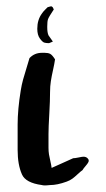

<svg xmlns="http://www.w3.org/2000/svg" viewBox="-20 -593 332 601"><path d="M148.4 -563.5Q132.8 -540 130.4 -533.2Q127.9 -526.4 127.9 -510.7V-506.8Q127.9 -491.2 131.8 -482.4Q132.8 -480.5 145.5 -462.9Q143.6 -461.9 139.6 -460.4Q135.7 -459 133.8 -458H130.9Q125 -458 119.1 -459.5Q113.3 -460.9 105 -472.2Q96.7 -483.4 96.7 -502.9Q96.7 -531.2 111.3 -550.8Q114.3 -555.7 120.6 -562Q127 -568.4 128.9 -570.3Q129.9 -570.3 133.8 -571.8Q137.7 -573.2 139.6 -573.2H140.6Q141.6 -572.3 142.6 -572.3Q144.5 -571.3 145 -570.3Q145.5 -569.3 146.5 -567.4Q147.5 -565.4 148.4 -563.5ZM152.3 -407.2Q150.4 -393.6 146 -374Q141.6 -354.5 139.2 -338.9Q136.7 -323.2 136.7 -305.7Q136.7 -278.3 134.3 -236.3Q131.8 -194.3 131.8 -172.9V-130.9Q131.8 -119.1 133.3 -109.9Q134.8 -100.6 137.7 -88.4Q140.6 -76.2 141.6 -67.4Q153.3 -72.3 175.3 -82.5Q197.3 -92.8 209 -97.7Q214.8 -97.7 226.1 -100.1Q237.3 -102.5 241.2 -102.5Q250 -102.5 254.9 -96.7Q257.8 -93.8 257.8 -89.8Q257.8 -85 249 -74.7Q240.2 -64.5 238.3 -60.5Q231.4 -55.7 222.7 -47.4Q213.9 -39.1 206.5 -33.7Q199.2 -28.3 188.5 -24.4Q159.2 -13.7 136.7 -13.7Q134.8 -13.7 130.9 -13.2Q127 -12.7 124.5 -12.7Q122.1 -12.7 118.2 -12.7Q114.3 -12.7 111.3 -13.7Q60.5 -20.5 48.8 -46.9Q35.2 -77.1 35.2 -124V-176.8V-185.5V-203.1Q35.2 -250 44.9 -309.6Q47.9 -328.1 52.2 -343.8Q56.6 -359.4 62.5 -378.4Q68.4 -397.5 72.3 -411.1Q87.9 -427.7 111.3 -427.7H116.2H120.1Q130.9 -427.7 137.2 -424.3Q143.6 -420.9 152.3 -407.2Z"/></svg>

Font: Shelly2023
Style: Regular
Weight: 400
Version: Version 0.2